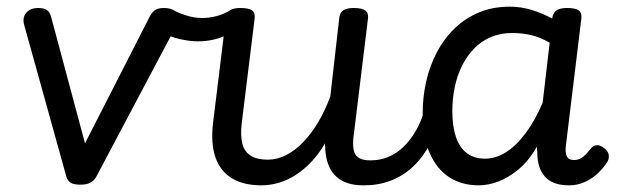

<svg xmlns="http://www.w3.org/2000/svg" viewBox="-20 -539 1855 576"><path d="M221 15Q199 15 190 8Q181 1 178 -13L52 -466Q47 -487 59 -501Q71 -515 95 -515Q111 -515 120.5 -509Q130 -503 134 -486L235 -109L429 -489Q437 -504 446.5 -509.5Q456 -515 471 -515Q499 -515 510 -500.5Q521 -486 511 -466L270 -11Q264 1 253 8Q242 15 221 15Z M574 -415Q548 -415 518.5 -422Q489 -429 471 -440Q463 -446 464 -458Q465 -470 472 -482.5Q479 -495 486.5 -503Q494 -511 499 -509Q518 -499 541 -492Q564 -485 586 -485Q607 -485 629 -490.5Q651 -496 670 -508Q679 -514 687 -503Q695 -492 698 -478Q701 -464 694 -458Q681 -445 661.5 -435Q642 -425 620 -420Q598 -415 574 -415Z M764 17Q711 17 676 -4Q641 -25 626.5 -66.5Q612 -108 619 -169L658 -487Q660 -502 670.5 -508.5Q681 -515 701 -515Q727 -515 736.5 -507.5Q746 -500 744 -484L705 -168Q701 -132 707 -108Q713 -84 732 -72Q751 -60 783 -60Q812 -60 839 -74Q866 -88 890.5 -113.5Q915 -139 935.5 -174Q956 -209 971 -250L998 -487Q1000 -502 1010.5 -508.5Q1021 -515 1041 -515Q1066 -515 1076 -507.5Q1086 -500 1084 -484L1042 -140Q1035 -94 1046 -76Q1057 -58 1089 -58Q1103 -58 1110 -46.5Q1117 -35 1115 -20.5Q1113 -6 1101.5 5.5Q1090 17 1069 17Q1042 17 1022 10Q1002 3 988 -10Q974 -23 966 -42.5Q958 -62 956 -88L955 -109Q937 -78 915 -54.5Q893 -31 868.5 -15Q844 1 817.5 9Q791 17 764 17Z M1073 17Q1059 17 1052.5 5.5Q1046 -6 1048 -20.5Q1050 -35 1061 -46.5Q1072 -58 1093 -58Q1120 -58 1144.5 -68Q1169 -78 1190 -98Q1211 -118 1228 -147.5Q1245 -177 1256 -217Q1260 -231 1273 -233.5Q1286 -236 1297 -229Q1308 -222 1305 -208Q1293 -152 1271 -109.5Q1249 -67 1219 -39Q1189 -11 1152 3Q1115 17 1073 17Z M1416 17Q1365 17 1327.5 -7.5Q1290 -32 1269 -80Q1248 -128 1248 -198Q1248 -248 1258.5 -294.5Q1269 -341 1290.5 -382Q1312 -423 1343.5 -453.5Q1375 -484 1416.5 -501.5Q1458 -519 1510 -519Q1543 -519 1575.5 -509Q1608 -499 1637 -483V-487Q1640 -502 1650.5 -508.5Q1661 -515 1681 -515Q1707 -515 1716.5 -507.5Q1726 -500 1724 -483L1678 -105Q1676 -91 1677.5 -80.5Q1679 -70 1684.5 -64.5Q1690 -59 1702 -59Q1713 -59 1721.5 -63.5Q1730 -68 1738 -76.5Q1746 -85 1754 -95Q1761 -103 1770.5 -103.5Q1780 -104 1792 -95Q1804 -86 1806 -75.5Q1808 -65 1803 -55Q1792 -37 1775 -20.5Q1758 -4 1735.5 6.5Q1713 17 1687 17Q1661 17 1643 10Q1625 3 1614 -10Q1603 -23 1597.5 -40.5Q1592 -58 1592 -78Q1592 -82 1591.5 -87.5Q1591 -93 1591 -99Q1565 -55 1534.5 -30Q1504 -5 1474 6Q1444 17 1416 17ZM1337 -205Q1337 -161 1347.5 -129Q1358 -97 1380 -80Q1402 -63 1435 -63Q1467 -63 1497.5 -82Q1528 -101 1556.5 -139Q1585 -177 1608 -231L1629 -411Q1599 -428 1572 -434Q1545 -440 1517 -440Q1481 -440 1452 -427.5Q1423 -415 1401.5 -392.5Q1380 -370 1365.5 -340.5Q1351 -311 1344 -276.5Q1337 -242 1337 -205Z"/></svg>

Font: Playwrite GB J
Style: Italic
Weight: 400
Italic angle: -7.01216°
Designer: Veronika Burian, José Scaglione
Foundry: TypeTogether
Version: Version 1.002